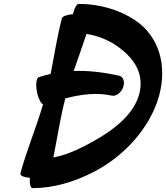

<svg xmlns="http://www.w3.org/2000/svg" viewBox="-20 -895 856 990"><path d="M299 -800C274 -704 260 -609 241 -514C221 -509 200 -504 180 -497C167 -493 163 -458 171 -419C178 -386 191 -361 202 -357C167 -238 117 -119 85 0C83 11 104 19 134 22C132 53 137 75 148 75C255 75 362 44 466 -10C624 -92 755 -239 800 -400C844 -561 798 -708 678 -790C597 -844 494 -875 386 -875C376 -875 363 -853 356 -822C325 -819 301 -811 299 -800ZM556 -402C578 -397 604 -416 615 -445C625 -473 616 -500 594 -505C519 -521 441 -532 360 -529C382 -593 405 -656 426 -720C483 -711 536 -690 580 -660C667 -600 731 -516 695 -400C659 -284 530 -200 412 -140C359 -113 307 -93 255 -83C276 -185 290 -286 317 -388C400 -409 481 -419 556 -402Z"/></svg>

Font: Nupuram Black Oblique
Style: Regular
Weight: 900
Designer: Santhosh Thottingal (santhosh.thottingal@gmail.com)
Foundry: SMC
Version: Version 1.000